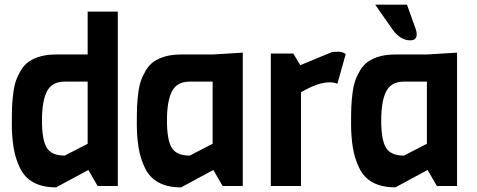

<svg xmlns="http://www.w3.org/2000/svg" viewBox="-20 -802 2059 828"><path d="M488 0H401L361 -69L222 6Q106 6 66 -78Q46 -119 38.5 -166.5Q31 -214 31 -265.5Q31 -317 32 -341.5Q33 -366 37 -398.5Q41 -431 48.5 -453Q56 -475 70 -498.5Q84 -522 104 -536Q149 -567 221 -567H358V-752H488ZM358 -182V-450H259Q204 -450 182.5 -408Q161 -366 161 -282.5Q161 -199 181.5 -165Q202 -131 259 -131Z M1027 0H940L900 -69L761 6Q645 6 605 -78Q585 -119 577.5 -166.5Q570 -214 570 -265.5Q570 -317 571 -341.5Q572 -366 576 -398.5Q580 -431 587.5 -453Q595 -475 609 -498.5Q623 -522 643 -536Q688 -567 760 -567H897L1027 -575ZM897 -182V-450H798Q743 -450 721.5 -408Q700 -366 700 -282.5Q700 -199 720.5 -165Q741 -131 798 -131Z M1471 -569 1435 -441Q1420 -447 1401 -447Q1351 -447 1278 -404V0H1148V-571H1245L1275 -521L1413 -578Q1423 -579 1440 -579Q1457 -579 1471 -569Z M1672 -676 1598 -782H1735L1773 -676Q1777 -664 1777 -654Q1777 -628 1749 -628Q1706 -628 1672 -676ZM1951 0H1864L1824 -69L1685 6Q1569 6 1529 -78Q1509 -119 1501.5 -166.5Q1494 -214 1494 -265.5Q1494 -317 1495 -341.5Q1496 -366 1500 -398.5Q1504 -431 1511.5 -453Q1519 -475 1533 -498.5Q1547 -522 1567 -536Q1612 -567 1684 -567H1821L1951 -575ZM1821 -182V-450H1722Q1667 -450 1645.5 -408Q1624 -366 1624 -282.5Q1624 -199 1644.5 -165Q1665 -131 1722 -131Z"/></svg>

Font: Viga
Style: Regular
Weight: 400
Designer: Oscar Yáñez
Foundry: Fontstage
Version: Version 1.001